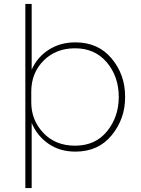

<svg xmlns="http://www.w3.org/2000/svg" viewBox="-20 -750 714 970"><path d="M108 200V-730H140V-398Q168 -461 226 -498.5Q284 -536 361 -536Q476 -536 544 -454.5Q612 -373 612 -263V-257Q612 -150 544.5 -67Q477 16 361 16Q282 16 224.5 -24Q167 -64 140 -129V200ZM359 -14Q462 -14 521 -87Q580 -160 580 -260Q580 -363 520 -434.5Q460 -506 359 -506Q262 -506 200 -443.5Q138 -381 138 -287V-233Q138 -143 199 -78.5Q260 -14 359 -14Z"/></svg>

Font: Sora Thin
Style: Regular
Weight: 32
Designer: Jonathan Barnbrook, Julián Moncada
Foundry: Barnbrook Fonts
Version: Version 2.000